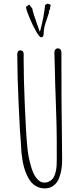

<svg xmlns="http://www.w3.org/2000/svg" viewBox="-20 -1028 460 1067"><path d="M201.7 -850.1Q197.3 -861.8 186.3 -893.1Q175.3 -924.3 168.5 -945.8Q160.6 -969.7 159.7 -980L142.6 -1002.9L124.5 -989.7Q125 -975.1 142.3 -933.1Q159.7 -891.1 179.4 -856Q199.2 -820.8 208.5 -820.8Q222.7 -820.8 222.7 -841.8Q222.7 -860.4 227.1 -878.9Q231.4 -897.5 240.7 -922.9Q248 -944.8 252.4 -959L251.5 -964.8L258.8 -980L257.8 -984.9Q261.7 -993.7 261.7 -996.1Q261.7 -1004.9 243.7 -1007.8L230.5 -1000Q225.1 -937 201.7 -850.1ZM97.2 -214.4Q98.1 -193.8 99.1 -182.6Q100.6 -165.5 104.5 -141.1Q108.4 -116.7 113.8 -97.7Q119.6 -75.7 129.9 -53.7Q140.1 -31.7 152.8 -16.6Q166 -0.5 186 9.3Q206.1 19 229 19Q252.4 19 271 7.8Q288.6 -2.9 298.8 -19.3Q309.1 -35.6 315.4 -60.1Q321.3 -82 323.2 -101.1Q325.2 -120.1 325.2 -144Q325.2 -199.2 323.7 -309.6Q321.8 -407.7 321.8 -480V-569.8Q321.3 -609.9 321.3 -660.2V-735.8Q321.3 -746.6 315.7 -752.9Q310.1 -759.3 301.8 -759.3Q293.5 -759.3 287.8 -752.9Q282.2 -746.6 282.2 -735.8Q282.2 -713.4 284.7 -650.9Q286.6 -600.6 286.6 -565.9L291 -438Q295.4 -314.5 295.4 -251V-137.2Q295.4 -123.5 294.4 -104Q293 -86.9 288.6 -69.6Q284.2 -52.2 277.3 -41.5Q269.5 -28.8 256.1 -21Q242.7 -13.2 225.6 -13.2Q207 -13.2 191.4 -28.8Q176.3 -43.5 166.5 -64.2Q156.7 -85 148.9 -115.7Q136.2 -162.6 132.3 -206.1Q125 -275.4 118.2 -433.6Q111.3 -591.8 111.3 -709Q111.3 -713.4 111.8 -716.8V-724.1Q111.8 -736.3 107.4 -742.2Q103 -748 91.3 -748Q75.7 -748 75.7 -722.2Q75.7 -717.3 76.2 -713.9V-707Q76.2 -613.3 83.7 -445.8Q91.3 -278.3 96.2 -231Z"/></svg>

Font: Amatica SC
Style: Regular
Weight: 400
Version: Version 2.000